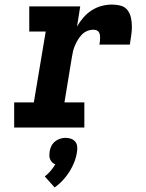

<svg xmlns="http://www.w3.org/2000/svg" viewBox="-20 -558 640 840"><path d="M42 0V-110H128L180 -420H108V-530H331L317 -442Q329 -463 345 -481.5Q361 -500 381.5 -513Q402 -526 424.5 -532Q447 -538 470 -538Q490 -538 508.5 -533Q527 -528 538 -513.5Q549 -499 553 -480Q557 -461 557 -441.5Q557 -422 554 -402.5Q551 -383 548 -363H415Q416 -370 417 -377Q418 -384 418 -391.5Q418 -399 417 -405.5Q416 -412 412.5 -417.5Q409 -423 402.5 -425.5Q396 -428 389 -428Q375 -428 361.5 -422.5Q348 -417 338 -406.5Q328 -396 320.5 -383.5Q313 -371 307.5 -358Q302 -345 299 -331.5Q296 -318 294 -305L262 -110H349V0ZM219 262 176 214Q190 203 201.5 189.5Q213 176 222 161Q222 161 222 161Q222 161 222 161Q214 158 208.5 152.5Q203 147 199.5 139.5Q196 132 196 123Q196 114 197 105Q199 93 204.5 81.5Q210 70 220 61.5Q230 53 242.5 49Q255 45 267 45Q279 45 290.5 49Q302 53 309 61.5Q316 70 317.5 81.5Q319 93 317 105Q314 128 305.5 150Q297 172 284.5 192Q272 212 255.5 230Q239 248 219 262Z"/></svg>

Font: Iosevka Slab XBdExObl
Style: Regular
Weight: 800
Width: 7
Italic angle: -9°
Monospace: yes
Designer: Belleve Invis
Foundry: Belleve Invis
Version: Version 11.1.0; ttfautohint (v1.8.3)